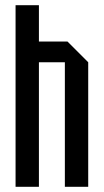

<svg xmlns="http://www.w3.org/2000/svg" viewBox="-20 -720 400 740"><path d="M40 0V-700H130V-560H240L320 -480V0H230V-480H130V0Z"/></svg>

Font: Tektur Condensed
Style: Regular
Weight: 400
Width: 3
Designer: Adam Jagosz
Foundry: Adam Jagosz
Version: Version 1.005;gftools[0.9.30]